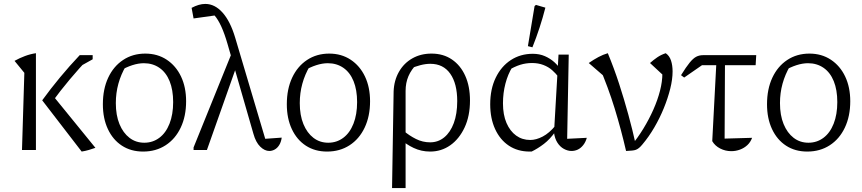

<svg xmlns="http://www.w3.org/2000/svg" viewBox="-20 -764 4393 978"><path d="M396 8 195 -253Q237 -311 285.5 -369.5Q334 -428 386 -483H434V-470Q383 -416 335.5 -359.5Q288 -303 242 -240L243 -285L466 -11Q449 -5 432 0Q415 5 396 8ZM92 0 104 -393 54 -454Q79 -468 107 -478.5Q135 -489 163 -493V0ZM366 -414 411 -483H452V-462Z M709 8Q647 8 601 -22Q555 -52 529.5 -106.5Q504 -161 504 -233Q504 -310 531 -368Q558 -426 607 -458.5Q656 -491 720 -491Q782 -491 829 -460Q876 -429 902 -374.5Q928 -320 928 -248Q928 -172 900.5 -114Q873 -56 823.5 -24Q774 8 709 8ZM715 -37Q758 -37 791.5 -62Q825 -87 843.5 -134Q862 -181 862 -244Q862 -306 844 -350.5Q826 -395 792 -418.5Q758 -442 713 -442Q685 -442 654 -432Q623 -422 588 -402L622 -429Q596 -385 583 -337.5Q570 -290 570 -239Q570 -177 588.5 -132Q607 -87 639.5 -62Q672 -37 715 -37Z M1191 -444 1034 0H966V-13L1165 -505ZM1331 -57 1415 -63Q1412 -41 1402.5 -25.5Q1393 -10 1379.5 -2.5Q1366 5 1352 5Q1328 5 1305.5 -17Q1283 -39 1271 -82L1139 -540Q1109 -644 1073 -685L966 -670L956 -724Q975 -734 992 -739Q1009 -744 1026 -744Q1074 -744 1113.5 -700Q1153 -656 1178 -572Z M1646 8Q1584 8 1538 -22Q1492 -52 1466.5 -106.5Q1441 -161 1441 -233Q1441 -310 1468 -368Q1495 -426 1544 -458.5Q1593 -491 1657 -491Q1719 -491 1766 -460Q1813 -429 1839 -374.5Q1865 -320 1865 -248Q1865 -172 1837.5 -114Q1810 -56 1760.5 -24Q1711 8 1646 8ZM1652 -37Q1695 -37 1728.5 -62Q1762 -87 1780.5 -134Q1799 -181 1799 -244Q1799 -306 1781 -350.5Q1763 -395 1729 -418.5Q1695 -442 1650 -442Q1622 -442 1591 -432Q1560 -422 1525 -402L1559 -429Q1533 -385 1520 -337.5Q1507 -290 1507 -239Q1507 -177 1525.5 -132Q1544 -87 1576.5 -62Q1609 -37 1652 -37Z M1977 194 1985 -298Q1987 -354 2012 -398Q2037 -442 2080 -466.5Q2123 -491 2178 -491Q2238 -491 2282 -461Q2326 -431 2350 -377.5Q2374 -324 2374 -252Q2374 -173 2346.5 -114.5Q2319 -56 2273.5 -24Q2228 8 2171 8Q2126 8 2087 -10.5Q2048 -29 2022 -54L2037 -97Q2065 -73 2099 -56Q2133 -39 2171 -39Q2212 -39 2243 -64.5Q2274 -90 2291.5 -137Q2309 -184 2309 -249Q2309 -338 2273.5 -388.5Q2238 -439 2172 -439Q2148 -439 2121 -432Q2094 -425 2067 -413L2106 -441Q2075 -410 2060.5 -376Q2046 -342 2046 -301V194Z M2688 8Q2685 8 2682.5 8Q2680 8 2678 8Q2617 8 2572 -22Q2527 -52 2502 -106.5Q2477 -161 2477 -233Q2477 -310 2505 -368Q2533 -426 2582 -458Q2631 -490 2694 -490Q2728 -490 2755.5 -478Q2783 -466 2804 -447Q2825 -428 2838 -405L2824 -373Q2811 -390 2792.5 -406.5Q2774 -423 2748 -433Q2722 -443 2690 -443Q2659 -443 2630 -434Q2601 -425 2564 -403L2590 -423Q2567 -386 2554.5 -338Q2542 -290 2542 -238Q2542 -179 2560 -137.5Q2578 -96 2609 -73.5Q2640 -51 2681 -51Q2711 -51 2744.5 -68.5Q2778 -86 2810 -125V-95Q2782 -55 2750.5 -31Q2719 -7 2688 8ZM2891 5Q2872 5 2852.5 -5.5Q2833 -16 2819.5 -37Q2806 -58 2802 -88L2825 -486H2877L2869 -57L2969 -62Q2963 -40 2950.5 -24.5Q2938 -9 2923 -2Q2908 5 2891 5ZM2692 -523 2669 -529 2703 -733 2710 -739 2758 -725Q2745 -674 2728.5 -623.5Q2712 -573 2692 -523Z M3169 5Q3144 -104 3111 -211.5Q3078 -319 3031 -428L3061 -372L2979 -443Q3005 -461 3028.5 -473.5Q3052 -486 3076 -493Q3108 -416 3133.5 -337.5Q3159 -259 3180.5 -180.5Q3202 -102 3219 -25L3193 -19Q3228 -61 3257 -108.5Q3286 -156 3308 -205.5Q3330 -255 3342 -302Q3354 -349 3354 -389Q3354 -394 3354 -399Q3354 -404 3353 -409L3361 -378L3291 -443Q3309 -459 3328 -472Q3347 -485 3371 -493Q3390 -480 3398 -455.5Q3406 -431 3406 -400Q3406 -360 3394 -312Q3382 -264 3361.5 -213.5Q3341 -163 3313 -115Q3285 -67 3252 -28Q3243 -17 3235 -10.5Q3227 -4 3219 -1Q3211 2 3199 3Q3187 4 3169 5Z M3465 -369 3449 -381Q3475 -423 3493 -445Q3511 -467 3526.5 -475Q3542 -483 3561 -483H3832L3829 -432H3556ZM3631 -483H3673L3671 -58L3811 -62Q3803 -40 3787 -25Q3771 -10 3749.5 -2Q3728 6 3705 6Q3675 6 3648.5 -7.5Q3622 -21 3608 -45Z M4092 8Q4030 8 3984 -22Q3938 -52 3912.5 -106.5Q3887 -161 3887 -233Q3887 -310 3914 -368Q3941 -426 3990 -458.5Q4039 -491 4103 -491Q4165 -491 4212 -460Q4259 -429 4285 -374.5Q4311 -320 4311 -248Q4311 -172 4283.5 -114Q4256 -56 4206.5 -24Q4157 8 4092 8ZM4098 -37Q4141 -37 4174.5 -62Q4208 -87 4226.5 -134Q4245 -181 4245 -244Q4245 -306 4227 -350.5Q4209 -395 4175 -418.5Q4141 -442 4096 -442Q4068 -442 4037 -432Q4006 -422 3971 -402L4005 -429Q3979 -385 3966 -337.5Q3953 -290 3953 -239Q3953 -177 3971.5 -132Q3990 -87 4022.5 -62Q4055 -37 4098 -37Z"/></svg>

Font: Piazzolla 24pt Light
Style: Regular
Weight: 300
Designer: Juan Pablo del Peral
Foundry: Huerta Tipografica
Version: Version 2.005